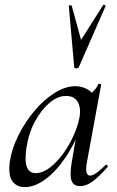

<svg xmlns="http://www.w3.org/2000/svg" viewBox="-20 -751 477 784"><path d="M81 13Q48 13 30.5 -11Q13 -35 20 -91Q28 -144 55 -198Q82 -252 120.5 -298Q159 -344 203 -371.5Q247 -399 287 -399Q306 -399 325 -392Q344 -385 357.5 -369.5Q371 -354 373 -328L325 -357Q339 -359 356 -373.5Q373 -388 381 -407Q383 -410 388.5 -408.5Q394 -407 393 -405L335 -89Q325 -34 348 -34Q359 -34 375.5 -46Q392 -58 411 -77Q414 -80 418 -76Q422 -72 419 -69Q387 -32 360 -11.5Q333 9 307 9Q280 9 272 -13.5Q264 -36 273 -89L297 -229L315 -246Q288 -168 248.5 -109.5Q209 -51 165.5 -19Q122 13 81 13ZM126 -44Q153 -44 181 -64.5Q209 -85 234.5 -119Q260 -153 278.5 -193Q297 -233 304 -269Q312 -309 297.5 -334.5Q283 -360 248 -359Q215 -359 182 -331Q149 -303 123 -255.5Q97 -208 88 -147Q80 -93 90 -68.5Q100 -44 126 -44ZM283 -477 261 -726Q261 -729 266.5 -729.5Q272 -730 273 -727L311 -588L401 -730Q402 -732 407.5 -730.5Q413 -729 411 -726L302 -477Q300 -472 291.5 -472Q283 -472 283 -477Z"/></svg>

Font: Cormorant Medium
Style: Italic
Weight: 500
Italic angle: -10°
Designer: Christian Thalmann (Catharsis Fonts)
Foundry: Catharsis Fonts
Version: Version 4.000